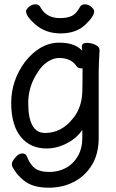

<svg xmlns="http://www.w3.org/2000/svg" viewBox="-20 -690 540 891"><path d="M39 87Q35 81 35 70.5Q35 60 51 41Q67 22 83.5 22Q100 22 105 37Q121 76 143.5 92Q166 108 208.5 108Q251 108 285.5 89.5Q320 71 341 35Q362 -1 362 -51V-87Q336 -49 296 -28Q247 -1 196 -1Q120 -1 76 -55.5Q32 -110 32 -213Q32 -316 96 -403Q96 -403 96 -403Q166 -492 255 -492Q328 -492 361 -455L360 -475Q360 -491 384 -491Q403 -491 422.5 -482Q442 -473 442 -458Q438 -381 438 -358V-50Q438 24 406.5 75.5Q375 127 323 154Q271 181 206.5 181Q142 181 104 157Q66 133 39 87ZM140 -580Q101 -615 101 -637Q101 -647 114.5 -658.5Q128 -670 144.5 -670Q161 -670 168 -656Q195 -606 259 -606Q291 -606 313 -616Q334 -626 350 -656Q357 -670 373.5 -670Q390 -670 403.5 -658.5Q417 -647 417 -637Q417 -614 375 -574.5Q333 -535 261 -535Q189 -535 140 -580ZM189 -73Q266 -73 319 -141Q359 -189 362 -263Q363 -289 363 -373Q361 -373 356 -373Q342 -373 335 -383Q310 -421 254 -421Q229 -421 202 -404Q175 -387 156 -356Q156 -356 156 -356Q111 -290 111 -212Q111 -73 189 -73Z"/></svg>

Font: Moon Stars Kai HW
Style: Bold
Weight: 700
Designer: GuiWonder
Version: Version 1.101